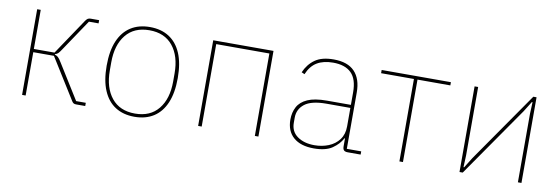

<svg xmlns="http://www.w3.org/2000/svg" viewBox="-45 -812 3250 1117"><g transform="rotate(10 1580.0 -253.0)"><path d="M105 0V-506H126V-275H248L391 -488Q398 -498 404.5 -502Q411 -506 421 -506H471V-487H414L289 -301Q278 -284 270.5 -276.5Q263 -269 252 -267V-264Q263 -261 271.5 -253.5Q280 -246 292 -226L421 -19H478V0H424Q415 0 409.5 -3Q404 -6 399 -14L248 -256H126V0Z M770 12Q704 12 657 -18Q610 -48 585 -107Q560 -166 560 -253Q560 -341 585 -399.5Q610 -458 657 -488Q704 -518 770 -518Q836 -518 883 -488Q930 -458 955 -399.5Q980 -341 980 -253Q980 -166 955 -107Q930 -48 883 -18Q836 12 770 12ZM770 -7Q860 -7 908.5 -67Q957 -127 957 -229V-277Q957 -379 908.5 -439Q860 -499 770 -499Q680 -499 631.5 -439Q583 -379 583 -277V-229Q583 -127 631.5 -67Q680 -7 770 -7Z M1145 0V-506H1501V0H1480V-487H1166V0Z M2105 0H2028Q2018 0 2011.5 -3Q2005 -6 2002 -12.5Q1999 -19 1999 -29V-87L2009 -77H1996Q1977 -41 1938.5 -14.5Q1900 12 1830 12Q1752 12 1709.5 -25Q1667 -62 1667 -130Q1667 -172 1684.5 -205Q1702 -238 1743.5 -256.5Q1785 -275 1857 -275H1999V-349Q1999 -427 1962.5 -463Q1926 -499 1855 -499Q1798 -499 1760.5 -476.5Q1723 -454 1702 -404L1684 -412Q1705 -461 1745 -489.5Q1785 -518 1855 -518Q1938 -518 1979 -475Q2020 -432 2020 -352V-19H2105ZM1999 -257H1858Q1769 -257 1729.5 -226Q1690 -195 1690 -145V-115Q1690 -63 1729.5 -35Q1769 -7 1830 -7Q1875 -7 1913.5 -22.5Q1952 -38 1975.5 -69.5Q1999 -101 1999 -148Z M2334 0V-487H2140V-506H2549V-487H2355V0Z M2689 0V-506H2710V-101L2707 -32H2711L2749 -93L3036 -506H3055V0H3034V-405L3037 -474H3033L2995 -413L2708 0Z"/></g></svg>

Font: IBM Plex Sans Thin
Style: Regular
Weight: 250
Designer: Mike Abbink, Paul van der Laan, Pieter van Rosmalen
Foundry: Bold Monday
Version: Version 3.201